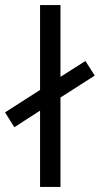

<svg xmlns="http://www.w3.org/2000/svg" viewBox="-41 -742 396 762"><path d="M-21 -296 118 -385V-722H199V-437L298 -500L335 -442L199 -355V0H118V-303L16 -237Z"/></svg>

Font: NT Somic
Style: Regular
Weight: 400
Designer: Ravid Balaliev — lead type designer, mastering
Michael Voronin — secret advisor, marketing
Ivan Kovalenko — best boy
Foundry: NT Type
Version: Version 0.7